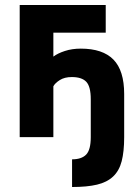

<svg xmlns="http://www.w3.org/2000/svg" viewBox="-20 -550 550 770"><path d="M269 89Q307 89 325.5 70Q344 51 344 0V-152Q344 -203 326 -222Q308 -241 268 -241Q239 -241 220 -229Q201 -217 194 -204V0H59V-530H404V-419H194V-323Q211 -336 240 -345.5Q269 -355 304 -355Q392 -355 435 -311Q478 -267 478 -173V0Q478 58 468 96.5Q458 135 433.5 158Q409 181 369 190.5Q329 200 269 200Z"/></svg>

Font: Golos UI
Style: Bold
Weight: 700
Designer: A.Korolkova, Vitaly Kuzmin
Foundry: ParaType Ltd
Version: Version 2.000